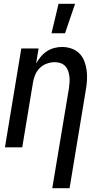

<svg xmlns="http://www.w3.org/2000/svg" viewBox="-20 -775 540 1010"><path d="M255 215 343 -313Q345 -328 346 -343.5Q347 -359 345 -374Q343 -389 338 -403Q333 -417 323 -427.5Q313 -438 298.5 -443Q284 -448 269 -448Q248 -448 226.5 -440.5Q205 -433 189 -417Q173 -401 164.5 -380Q156 -359 153 -338L97 0H6L92 -520H183L170 -441Q180 -459 194 -476Q208 -493 226 -505Q244 -517 265 -522.5Q286 -528 306 -528Q332 -528 356.5 -519.5Q381 -511 398 -493.5Q415 -476 424 -452.5Q433 -429 436 -404Q439 -379 437.5 -352.5Q436 -326 431 -299L346 215ZM251 -600 288 -755H375L322 -600Z"/></svg>

Font: Iosevka Medium Oblique
Style: Regular
Weight: 500
Italic angle: -9°
Monospace: yes
Designer: Belleve Invis
Foundry: Belleve Invis
Version: Version 32.5.0; ttfautohint (v1.8.4)